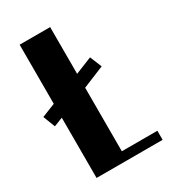

<svg xmlns="http://www.w3.org/2000/svg" viewBox="-172 -775 761 861"><g transform="rotate(-30 208.5 -345.0)"><path d="M70 -690H228V-448L315 -483L340 -422L228 -376V-47H412V0H70V-312L24 -294L0 -356L70 -384Z"/></g></svg>

Font: Trochut
Style: Bold
Weight: 700
Designer: Andreu Balius
Foundry: Andreu Balius
Version: Version 1.001